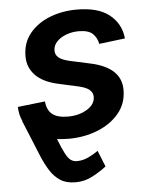

<svg xmlns="http://www.w3.org/2000/svg" viewBox="-54 -597 657 845"><g transform="rotate(-5 275.0 -174.5)"><path d="M232.9 10.7Q205.6 10.7 180.7 7.3Q197.8 51.8 210 74.2Q222.2 96.7 233.6 104.2Q245.1 111.8 260.3 111.8Q286.6 111.8 311.8 99.6Q336.9 87.4 354 74.7L382.8 146Q358.4 165.5 322 185.1Q285.6 204.6 245.1 204.1Q205.1 204.1 178.5 186.8Q151.9 169.4 133.5 140.1Q115.2 110.8 100.6 75.7L34.7 -85L35.6 -85.4Q22.5 -113.3 21.5 -146.5V-148.4L142.1 -162.1Q146 -123 168.7 -105Q191.4 -86.9 237.8 -86.9Q286.1 -86.9 322 -108.6Q357.9 -130.4 357.9 -164.1Q357.9 -182.1 343.5 -194.6Q329.1 -207 297.4 -214.4L207 -234.4Q140.6 -249 107.4 -283.4Q74.2 -317.9 74.2 -367.2Q74.2 -426.3 107.9 -467.8Q141.6 -509.3 196.8 -531Q252 -552.7 316.4 -552.7Q410.2 -552.7 459.7 -513.7Q509.3 -474.6 516.6 -411.6Q516.6 -410.6 516.8 -409.7Q517.1 -408.7 517.1 -407.7L402.3 -393.6Q397.5 -420.9 378.7 -439Q359.9 -457 316.4 -457Q288.1 -457 262.2 -447.5Q236.3 -438 220 -420.9Q203.6 -403.8 203.6 -380.9Q203.6 -362.3 218.3 -350.1Q232.9 -337.9 267.6 -330.1L357.9 -310.5Q491.2 -281.2 491.2 -183.1Q491.2 -121.6 454.1 -78.1Q417 -34.7 358.2 -12Q299.3 10.7 232.9 10.7Z"/></g></svg>

Font: Inter Semi Bold
Style: Italic
Weight: 600
Italic angle: -9.39999°
Designer: Rasmus Andersson
Foundry: rsms
Version: Version 4.000;git-3c8e0fc